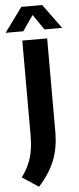

<svg xmlns="http://www.w3.org/2000/svg" viewBox="-108 -984 492 1193"><g transform="rotate(-5 138.0 -387.5)"><path d="M-16 107Q27 47 44 -10.8Q61 -68.5 61 -150V-740H216V-151Q215 -56.5 185.2 20Q155.5 96.5 85.5 174ZM314.5 -797H204.5L138.5 -892.5L72 -797H-38L73 -949H203.5Z"/></g></svg>

Font: Encode Sans Semi Condensed
Style: Bold
Weight: 700
Width: 4
Designer: Multiple Designers
Foundry: Impallari Type
Version: Version 2.000